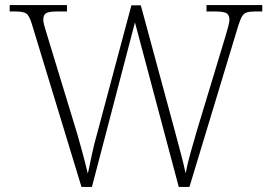

<svg xmlns="http://www.w3.org/2000/svg" viewBox="-20 -734 1067 754"><path d="M105 -640Q95 -673 83 -681Q71 -689 39 -689H18V-714H243V-689H206Q170 -689 160 -681.5Q150 -674 150 -657Q150 -648 154 -633Q158 -618 166 -593L284 -206Q293 -174 299.5 -150.5Q306 -127 312 -104Q318 -81 325 -52Q334 -94 341.5 -130Q349 -166 361 -208L496 -713H533L666 -222Q679 -173 690 -132Q701 -91 709 -53Q715 -86 727 -129.5Q739 -173 752 -217L865 -590Q872 -614 876.5 -630.5Q881 -647 881 -657Q881 -674 870.5 -681.5Q860 -689 823 -689H791V-714H1010V-689H984Q962 -689 950 -685.5Q938 -682 931 -670.5Q924 -659 916 -634L724 0H682L510 -646L341 0H300Z"/></svg>

Font: Noto Serif Tamil ExtraLight
Style: Regular
Weight: 200
Designer: Indian Type Foundry, Tom Grace, and the Monotype Design Team
Foundry: Monotype Imaging Inc.
Version: Version 2.004; ttfautohint (v1.8.4.7-5d5b)